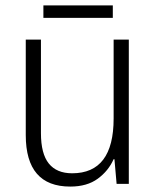

<svg xmlns="http://www.w3.org/2000/svg" viewBox="-20 -678 576 708"><path d="M455 -532V0H410L402 -91H399Q380 -48 340.5 -19Q301 10 239 10Q75 10 75 -180V-532H131V-187Q131 -111 160 -75Q189 -39 246 -39Q399 -39 399 -241V-532ZM396 -658V-612H140V-658Z"/></svg>

Font: Noto Sans Khmer UI SemiCondensed Light
Style: Regular
Weight: 300
Width: 4
Designer: Danh Hong and the Monotype Design Team
Foundry: Monotype Imaging Inc.
Version: Version 2.002; ttfautohint (v1.8.4.7-5d5b)